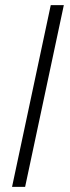

<svg xmlns="http://www.w3.org/2000/svg" viewBox="-20 -729 273 749"><path d="M178 -709H229L78 0H27Z"/></svg>

Font: Raleway Thin Light
Style: Italic
Weight: 300
Italic angle: -12°
Version: Version 4.026